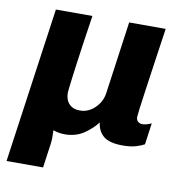

<svg xmlns="http://www.w3.org/2000/svg" viewBox="-77 -584 784 818"><g transform="rotate(10 315.5 -175.0)"><path d="M4.5 161 99.5 -511H257.5Q247 -443.5 239.5 -390.2Q232 -337 226.5 -297.8Q221 -258.5 217.8 -231.8Q214.5 -205 212.8 -190.2Q211 -175.5 211 -171.5Q211 -140.5 227.8 -122.8Q244.5 -105 274.5 -105Q299 -105 319.5 -117.2Q340 -129.5 354.5 -150.5Q369 -171.5 372.5 -196.5L416.5 -511H574.5Q562 -425.5 552 -356.2Q542 -287 534.8 -236.2Q527.5 -185.5 523.8 -156.2Q520 -127 520 -121Q520 -107 528 -100.5Q536 -94 546 -94Q556 -94 567 -97.2Q578 -100.5 586 -104.5L573 -11.5Q561.5 -4.5 538 2.8Q514.5 10 479.5 10Q422 10 396.8 -11.2Q371.5 -32.5 367 -70Q348 -43.5 313 -19Q278 5.5 230.5 6Q217 6 203.8 4Q190.5 2 178.5 -3Q179.5 15.5 179.2 30.2Q179 45 177 58L162.5 161Z"/></g></svg>

Font: Chivo Medium
Style: Italic
Weight: 500
Italic angle: -8.05°
Designer: Hector Gatti
Foundry: Omnibus-Type
Version: Version 2.002